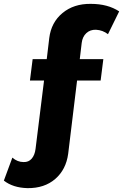

<svg xmlns="http://www.w3.org/2000/svg" viewBox="-133 -772 637 994"><path d="M-113 163 -69 44Q-43 67 -11 67Q15 68 31 49.5Q47 31 51 -1L95 -355H22L36 -466H109L122 -575Q132 -656 190.5 -704.5Q249 -753 337 -752Q425 -752 484 -713L426 -595Q399 -616 364 -618Q334 -619 314 -600.5Q294 -582 290 -550L280 -466H402L388 -355H266L220 24Q209 106 153 154.5Q97 203 9 202Q-66 200 -113 163Z"/></svg>

Font: Trueno
Style: Bd
Weight: 700
Designer: Julieta Ulanovsky
Foundry: Julieta Ulanovsky
Version: Version 3.001b